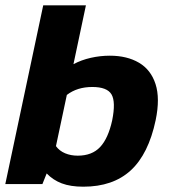

<svg xmlns="http://www.w3.org/2000/svg" viewBox="-26 -694 644 724"><path d="M288 10Q240 10 207 -2.5Q174 -15 150 -40L134 0H-6L137 -674H298L251 -452Q281 -468 316.5 -476Q352 -484 388 -484Q453 -484 498 -457.5Q543 -431 560.5 -377Q578 -323 561 -241Q534 -113 467 -51.5Q400 10 288 10ZM267 -107Q321 -107 351.5 -139.5Q382 -172 397 -240Q411 -310 394.5 -338Q378 -366 322 -366Q265 -366 226 -336L185 -143Q198 -125 219.5 -116Q241 -107 267 -107Z"/></svg>

Font: Kanit SemiBold
Style: Italic
Weight: 600
Italic angle: -12°
Designer: Katatrad Team
Foundry: CadsonDemak
Version: Version 2.000; ttfautohint (v1.8.3)